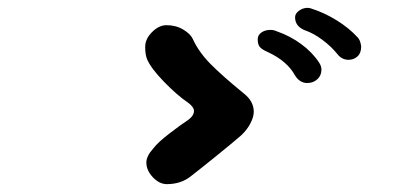

<svg xmlns="http://www.w3.org/2000/svg" viewBox="-20 -639 1040 488"><path d="M404 -171Q385 -171 368.5 -188.5Q352 -206 352 -226Q352 -242 369 -261Q381 -277 411 -300Q441 -323 458 -334Q473 -345 473 -357Q473 -367 458 -378Q430 -397 397 -431Q364 -465 354 -488Q349 -500 349 -520Q349 -540 366.5 -557.5Q384 -575 403 -575Q427 -575 445.5 -564Q464 -553 470 -540Q485 -507 514.5 -477Q544 -447 599 -402Q625 -382 625 -355Q625 -342 616.5 -325.5Q608 -309 593 -295Q570 -275 528.5 -241.5Q487 -208 465 -191Q440 -171 404 -171ZM838 -501Q822 -521 799 -538Q776 -555 755 -562Q730 -572 730 -595Q730 -604 739 -611Q748 -618 759 -619Q766 -619 769 -618Q804 -607 835.5 -587.5Q867 -568 889 -544Q896 -537 898 -521Q898 -504 888.5 -495.5Q879 -487 866 -487Q849 -487 838 -501ZM730 -447Q710 -484 660 -507Q646 -513 640.5 -519.5Q635 -526 635 -539Q635 -550 644.5 -556.5Q654 -563 667 -563Q676 -563 682 -560Q717 -548 745.5 -527Q774 -506 791 -480Q797 -471 797 -462Q797 -447 786.5 -437.5Q776 -428 761 -428Q742 -428 730 -447Z"/></svg>

Font: Tsukimi Rounded
Style: Bold
Weight: 700
Designer: Takashi Funayama
Foundry: Takashi Funayama
Version: Version 1.032; ttfautohint (v1.8.3)